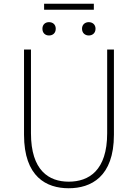

<svg xmlns="http://www.w3.org/2000/svg" viewBox="-20 -990 734 1023"><path d="M346 13C464 13 587 -47 587 -272V-726H551V-280C551 -81 453 -22 346 -22C241 -22 145 -81 145 -280V-726H108V-272C108 -47 228 13 346 13ZM241 -801C262 -801 277 -814 277 -837C277 -859 262 -872 241 -872C221 -872 206 -859 206 -837C206 -814 221 -801 241 -801ZM215 -938H480V-970H215ZM453 -801C473 -801 489 -814 489 -837C489 -859 473 -872 453 -872C433 -872 417 -859 417 -837C417 -814 433 -801 453 -801Z"/></svg>

Font: Noto Sans T Chinese Thin
Style: Regular
Weight: 100
Designer: Ryoko NISHIZUKA (kana & ideographs); Paul D. Hunt (Latin, Greek & Cyrillic); Wenlong ZHANG (bopomofo); Sandoll Communica
Foundry: Adobe Systems Incorporated
Version: Version 1.000;PS 1;hotconv 1.0.78;makeotf.lib2.5.61930